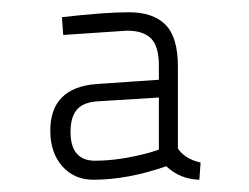

<svg xmlns="http://www.w3.org/2000/svg" viewBox="-20 -679 406 313"><path d="M270 -571V-437Q281 -420 307 -414L305 -386Q273 -387 251 -408Q188 -386 132 -386Q101 -386 81.5 -408Q62 -430 62 -466Q62 -536 137 -542L239 -549V-572Q239 -603 226.5 -616Q214 -629 187 -629L83 -622L81 -651Q150 -659 190 -659Q230 -659 250 -638.5Q270 -618 270 -571ZM95 -464Q95 -417 135 -417Q175 -417 223 -430L239 -435V-520L142 -514Q117 -513 106 -501Q95 -489 95 -464Z"/></svg>

Font: Titillium Web ExtraLight
Style: Regular
Weight: 275
Version: Version 1.002;PS 57.000;hotconv 1.0.70;makeotf.lib2.5.55311